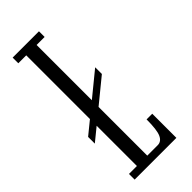

<svg xmlns="http://www.w3.org/2000/svg" viewBox="-229 -740 779 779"><g transform="rotate(-45 161.0 -350.0)"><path d="M32 0V-32.5H77.5V-263.5L21 -217.5V-256L77.5 -302V-667.5H32V-700H183V-667.5H137V-350.5L241 -435.5V-397L137 -312V-32.5H197Q218 -32.5 228.5 -55.2Q239 -78 239 -138.5H271.5V0Z"/></g></svg>

Font: Imbue 10pt Light
Style: Regular
Weight: 300
Designer: Tyler Finck
Foundry: Etcetera Type Company
Version: Version 1.102; ttfautohint (v1.8.3)